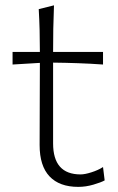

<svg xmlns="http://www.w3.org/2000/svg" viewBox="-20 -708 454 738"><path d="M280.8 10.3Q208.5 10.3 170.4 -30Q132.3 -70.3 132.3 -150.4Q132.3 -241.7 132.8 -324.5Q133.3 -407.2 133.3 -466.3L28.3 -460V-508.3H133.3Q133.3 -551.8 132.3 -591.1Q131.3 -630.4 128.9 -672.9L187.5 -687.5Q185.5 -636.7 184.8 -597.2Q184.1 -557.6 184.1 -508.3H376V-460Q328.6 -463.4 279.8 -465.1Q231 -466.8 184.1 -467.3V-156.7Q184.1 -37.6 289.6 -37.6Q306.2 -37.6 331.5 -45.7Q356.9 -53.7 376 -65.9L382.3 -14.6Q368.2 -6.8 339.1 1.7Q310.1 10.3 280.8 10.3Z"/></svg>

Font: Pinar DS1 Light
Style: Regular
Weight: 300
Designer: Amin Abedi
Version: Version 3.000